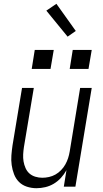

<svg xmlns="http://www.w3.org/2000/svg" viewBox="-20 -983 540 1011"><path d="M172 8Q146 8 121.5 0Q97 -8 80 -25Q63 -42 54 -65.5Q45 -89 41.5 -114Q38 -139 40 -165Q42 -191 46 -218L96 -520H158L106 -209Q103 -189 102 -170Q101 -151 104 -133Q107 -115 114.5 -98Q122 -81 135 -69.5Q148 -58 166 -52.5Q184 -47 203 -47Q220 -47 238 -51Q256 -55 272 -64Q288 -73 301.5 -87Q315 -101 324 -117Q333 -133 338.5 -150Q344 -167 347 -185L402 -520H463L377 0H316L330 -87Q318 -65 301 -46.5Q284 -28 263 -15.5Q242 -3 218.5 2.5Q195 8 172 8ZM446 -620H347L363 -720H463ZM147 -620 163 -720H263L246 -620ZM336 -790 224 -927 277 -963 379 -820Z"/></svg>

Font: Iosevka SS04 Light Oblique
Style: Regular
Weight: 300
Italic angle: -9°
Monospace: yes
Designer: Belleve Invis
Foundry: Belleve Invis
Version: Version 19.0.0; ttfautohint (v1.8.4)